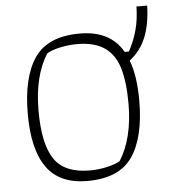

<svg xmlns="http://www.w3.org/2000/svg" viewBox="-52 -764 737 821"><g transform="rotate(-5 316.5 -353.5)"><path d="M61 -298Q61 -456 118 -539Q175 -622 312 -622Q443 -622 497 -527H515Q538 -569 550.5 -614.5Q563 -660 564 -716H610Q608 -637 585.5 -581Q563 -525 515 -488Q541 -422 541 -315Q541 -157 484 -74Q427 9 290 9Q172 9 116.5 -68Q61 -145 61 -298ZM434 -63Q463 -107 478.5 -168.5Q494 -230 494 -304Q494 -399 476 -458.5Q458 -518 414.5 -548Q371 -578 297 -578Q261 -578 225.5 -570.5Q190 -563 167 -550Q108 -458 108 -308Q108 -166 152 -100.5Q196 -35 305 -35Q340 -35 375.5 -42.5Q411 -50 434 -63Z"/></g></svg>

Font: Athiti Light
Style: Regular
Weight: 300
Designer: CadsonDemak Team
Foundry: CadsonDemak
Version: Version 1.032